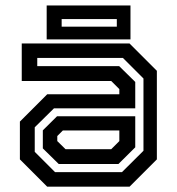

<svg xmlns="http://www.w3.org/2000/svg" viewBox="-20 -704 666 724"><path d="M158 0 55 -103V-245.5L158 -348.5H430V-368L399.5 -398.5H62V-540H468.5L571.5 -437V-103L468.5 0ZM201.5 -85.5 141.5 -144.5V-212.5L195 -265.5H490V-148.5L426.5 -85.5ZM187.5 -55H440L521 -135.5V-408L443.5 -485.5H120.5V-454.5H429.5L490 -395V-295.5H183.5L111 -224V-131.5ZM227 -141.5H399.5L430 -172V-212H217L196 -191V-172ZM156 -555.5V-683.5H472V-555.5ZM212.5 -603.5H420.5V-632H212.5Z"/></svg>

Font: Tourney SemiBold
Style: Regular
Weight: 600
Version: Version 1.015